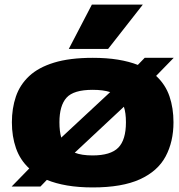

<svg xmlns="http://www.w3.org/2000/svg" viewBox="-20 -810 785 840"><path d="M31 6 108 -73Q68 -110 50 -161.5Q32 -213 32 -275Q32 -336 49.5 -387.5Q67 -439 107.5 -477Q148 -515 216.5 -536Q285 -557 386 -557Q447 -557 496 -549Q545 -541 583 -526L613 -557H740L663 -478Q704 -440 721.5 -388.5Q739 -337 739 -275Q739 -190 704.5 -125.5Q670 -61 592 -25.5Q514 10 386 10Q324 10 274 1.5Q224 -7 185 -23L157 6ZM240 -275Q240 -235 248 -208L462 -407Q432 -417 385 -417Q302 -417 271 -382.5Q240 -348 240 -275ZM385 -130Q464 -130 497.5 -164Q531 -198 531 -275Q531 -316 522 -343L307 -142Q337 -130 385 -130ZM281 -596 382 -790H605L453 -596Z"/></svg>

Font: Georama Extended ExtraBold
Style: Regular
Weight: 800
Width: 7
Designer: Jean-Baptiste Levee
Foundry: Production Type
Version: Version 1.000